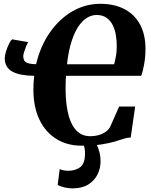

<svg xmlns="http://www.w3.org/2000/svg" viewBox="-20 -772 813 1032"><path d="M418.5 11Q340 11 281.8 -25.8Q223.5 -62.5 191.5 -130Q159.5 -197.5 159.5 -290Q159.5 -309 160.5 -327.2Q161.5 -345.5 164 -364.5Q125 -365 95.8 -370.5Q66.5 -376 46.2 -387.2Q26 -398.5 15.8 -416.5Q5.5 -434.5 5.5 -459Q5.5 -473 12.2 -495Q19 -517 28.2 -536.2Q37.5 -555.5 45.5 -560.5L132 -545.5Q127.5 -540 121.2 -525Q115 -510 110 -494.2Q105 -478.5 105 -471Q105 -459 109 -449.2Q113 -439.5 127.8 -433.5Q142.5 -427.5 174 -427Q197 -524 247.8 -597Q298.5 -670 368.5 -710.8Q438.5 -751.5 519 -751.5Q594.5 -751.5 649 -723Q703.5 -694.5 732.8 -640.2Q762 -586 762 -509Q762 -467.5 754.8 -426.8Q747.5 -386 739 -364.5H335Q334.5 -359.5 334 -354Q333.5 -348.5 333.2 -343Q333 -337.5 333 -331Q330 -244.5 342.5 -178.8Q355 -113 385.2 -76.5Q415.5 -40 464.5 -40Q491 -40 513.2 -46.8Q535.5 -53.5 551.2 -65.8Q567 -78 574 -94.5L620.5 -199.5H706.5L682.5 -32.5Q663.5 -32.5 643.8 -25.8Q624 -19 596.2 -10.8Q568.5 -2.5 525.8 4.2Q483 11 418.5 11ZM593.5 -426.5Q598 -444.5 601.2 -460Q604.5 -475.5 606 -491.5Q607.5 -507.5 607.5 -526.5Q607.5 -553 603 -582Q598.5 -611 586.5 -635.8Q574.5 -660.5 553.2 -676Q532 -691.5 499 -691.5Q474 -691.5 449.5 -677.5Q425 -663.5 403.2 -632.5Q381.5 -601.5 365 -550.8Q348.5 -500 340 -426.5ZM370 240.5Q349.5 240.5 327 235.5Q304.5 230.5 290 221.5L301 137Q308 140.5 320.8 143.2Q333.5 146 346.5 146Q386 145.5 410.5 127Q435 108.5 436.5 63Q438 34 432.5 16.5Q427 -1 423.5 -13L459.5 -15L488.5 -13Q500.5 2.5 510.5 32.2Q520.5 62 520.5 96Q520.5 132.5 504 165.8Q487.5 199 454.2 219.8Q421 240.5 370 240.5Z"/></svg>

Font: Merriweather 36pt Black
Style: Italic
Weight: 900
Italic angle: -7.8°
Version: Version 2.101